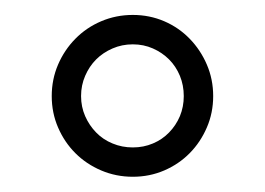

<svg xmlns="http://www.w3.org/2000/svg" viewBox="-20 -713 348 252"><path d="M221.2 -586.9Q221.2 -601.1 216.1 -613.5Q210.9 -626 201.9 -635Q192.9 -644 180.7 -649.4Q168.5 -654.8 154.3 -654.8Q140.1 -654.8 127.7 -649.4Q115.2 -644 106.2 -635Q97.2 -626 91.8 -613.5Q86.4 -601.1 86.4 -586.9Q86.4 -572.8 91.8 -560.5Q97.2 -548.3 106.2 -539.1Q115.2 -529.8 127.7 -524.7Q140.1 -519.5 154.3 -519.5Q168.5 -519.5 180.7 -524.7Q192.9 -529.8 201.9 -539.1Q210.9 -548.3 216.1 -560.5Q221.2 -572.8 221.2 -586.9ZM259.8 -586.9Q259.8 -564.9 251.5 -545.7Q243.2 -526.4 229 -512Q214.8 -497.6 195.6 -489.3Q176.3 -481 154.3 -481Q132.3 -481 112.8 -489.3Q93.3 -497.6 78.9 -512Q64.5 -526.4 56.2 -545.7Q47.9 -564.9 47.9 -586.9Q47.9 -608.9 56.2 -628.2Q64.5 -647.5 78.9 -662.1Q93.3 -676.8 112.8 -685.1Q132.3 -693.4 154.3 -693.4Q176.3 -693.4 195.6 -685.1Q214.8 -676.8 229 -662.1Q243.2 -647.5 251.5 -628.2Q259.8 -608.9 259.8 -586.9Z"/></svg>

Font: Doulos SIL Eur
Style: Regular
Weight: 400
Designer: Walt Agee, Victor Gaultney, Peter Martin, Debbi Hosken, Becca Hirsbrunner
Foundry: SIL International
Version: Version 5.000